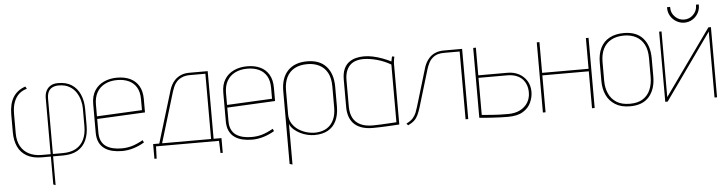

<svg xmlns="http://www.w3.org/2000/svg" viewBox="-50 -909 5169 1363"><g transform="rotate(-5 2534.0 -227.5)"><path d="M28 -314V-189Q28 -129 48.5 -85Q69 -41 111.5 -17Q154 7 218 7H282V206L298 212V7H368Q432 7 473 -17Q514 -41 534 -85Q554 -129 554 -189V-307Q554 -366 534 -412Q514 -458 474.5 -483.5Q435 -509 376 -508Q345 -508 324 -495Q303 -482 292.5 -460Q282 -438 282 -409V-10H218Q168 -10 129.5 -29Q91 -48 69.5 -86Q48 -124 48 -179V-316Q48 -368 62 -403.5Q76 -439 100 -459.5Q124 -480 154 -487L145 -504Q87 -485 57.5 -438Q28 -391 28 -314ZM368 -10H298V-402Q298 -433 307.5 -452.5Q317 -472 336 -481.5Q355 -491 381 -491Q426 -491 456.5 -473.5Q487 -456 504.5 -429Q522 -402 530 -372Q538 -342 538 -317V-186Q538 -131 519 -91.5Q500 -52 462.5 -31Q425 -10 368 -10Z M633 -133V-230L975 -247V-342Q975 -398 953 -435.5Q931 -473 891.5 -491.5Q852 -510 799 -510Q746 -510 704 -490.5Q662 -471 638 -433Q614 -395 614 -339V-134Q614 -93 627.5 -65Q641 -37 665 -20Q689 -3 721 4.5Q753 12 789 12Q831 12 871.5 -0.5Q912 -13 949 -35L941 -52Q898 -28 863 -17.5Q828 -7 787 -7Q755 -7 727 -13.5Q699 -20 678 -34Q657 -48 645 -72.5Q633 -97 633 -133ZM955 -343V-265L633 -249V-333Q633 -384 653 -419.5Q673 -455 710.5 -474Q748 -493 798 -493Q846 -493 881 -476.5Q916 -460 935.5 -427Q955 -394 955 -343Z M1444 -18V-500H1313Q1278 -500 1253 -489Q1228 -478 1211.5 -461.5Q1195 -445 1185 -426Q1175 -407 1170 -390L1057 -18H1013V87H1029L1032 0H1481L1484 87H1500V-18ZM1077 -18 1186 -378Q1191 -393 1198.5 -411Q1206 -429 1220.5 -445.5Q1235 -462 1258.5 -472.5Q1282 -483 1317 -483H1426V-18Z M1560 -133V-230L1902 -247V-342Q1902 -398 1880 -435.5Q1858 -473 1818.5 -491.5Q1779 -510 1726 -510Q1673 -510 1631 -490.5Q1589 -471 1565 -433Q1541 -395 1541 -339V-134Q1541 -93 1554.5 -65Q1568 -37 1592 -20Q1616 -3 1648 4.5Q1680 12 1716 12Q1758 12 1798.5 -0.5Q1839 -13 1876 -35L1868 -52Q1825 -28 1790 -17.5Q1755 -7 1714 -7Q1682 -7 1654 -13.5Q1626 -20 1605 -34Q1584 -48 1572 -72.5Q1560 -97 1560 -133ZM1882 -343V-265L1560 -249V-333Q1560 -384 1580 -419.5Q1600 -455 1637.5 -474Q1675 -493 1725 -493Q1773 -493 1808 -476.5Q1843 -460 1862.5 -427Q1882 -394 1882 -343Z M2336 -171V-311Q2336 -403 2289 -455.5Q2242 -508 2153 -508Q2064 -508 2015 -457Q1966 -406 1966 -311V207L1986 213V-76Q1995 -54 2014.5 -36.5Q2034 -19 2059 -6.5Q2084 6 2110.5 12Q2137 18 2161 18Q2217 18 2256 -3.5Q2295 -25 2315.5 -67.5Q2336 -110 2336 -171ZM2316 -316V-165Q2316 -114 2299.5 -78Q2283 -42 2252 -22Q2221 -2 2177 1Q2145 3 2111.5 -5.5Q2078 -14 2049.5 -32.5Q2021 -51 2003.5 -79Q1986 -107 1986 -143V-316Q1986 -370 2005 -408.5Q2024 -447 2061 -467.5Q2098 -488 2153 -488Q2201 -488 2238 -469Q2275 -450 2295.5 -412Q2316 -374 2316 -316Z M2773 -487 2757 -490Q2757 -490 2754 -479Q2751 -468 2749 -455Q2719 -470 2686.5 -482Q2654 -494 2621.5 -501Q2589 -508 2558 -508Q2528 -508 2500 -501Q2472 -494 2449.5 -477Q2427 -460 2414 -430Q2401 -400 2401 -354V-158Q2401 -127 2409.5 -98Q2418 -69 2438 -46Q2458 -23 2492.5 -9.5Q2527 4 2578 4Q2600 4 2626 3Q2652 2 2677 1Q2702 0 2722.5 -1.5Q2743 -3 2755 -3.5Q2767 -4 2766 -4V-434Q2766 -451 2769.5 -469Q2773 -487 2773 -487ZM2420 -163V-351Q2420 -384 2428.5 -409.5Q2437 -435 2453.5 -453Q2470 -471 2495 -480Q2520 -489 2553 -489Q2576 -489 2601 -485Q2626 -481 2651 -474Q2676 -467 2700.5 -456.5Q2725 -446 2747 -433V-22Q2748 -22 2731.5 -21Q2715 -20 2689 -18.5Q2663 -17 2633.5 -15.5Q2604 -14 2578 -14Q2525 -14 2490 -31Q2455 -48 2437.5 -81Q2420 -114 2420 -163Z M3128 -500Q3093 -500 3067.5 -489.5Q3042 -479 3025.5 -462Q3009 -445 2999 -426.5Q2989 -408 2984 -391L2902 -118Q2896 -98 2888 -77.5Q2880 -57 2864 -39Q2848 -21 2817 -6L2828 7Q2856 -6 2872.5 -21.5Q2889 -37 2899.5 -59Q2910 -81 2920 -113L3000 -379Q3006 -399 3018 -423Q3030 -447 3055.5 -465Q3081 -483 3128 -483H3238V0H3257V-500Z M3563 -303H3355V-500H3336V-2Q3339 -2 3353 -0.5Q3367 1 3388.5 2.5Q3410 4 3435.5 5.5Q3461 7 3488 8Q3515 9 3539 9Q3608 9 3647.5 -15.5Q3687 -40 3704 -78Q3721 -116 3721 -154Q3721 -198 3700.5 -231.5Q3680 -265 3644.5 -284Q3609 -303 3563 -303ZM3542 -11Q3508 -11 3478.5 -12Q3449 -13 3424.5 -15Q3400 -17 3382.5 -18.5Q3365 -20 3355 -21V-285H3559Q3595 -285 3622 -275Q3649 -265 3666.5 -247Q3684 -229 3693 -204.5Q3702 -180 3702 -151Q3702 -110 3682.5 -78.5Q3663 -47 3627.5 -29Q3592 -11 3542 -11Z M4139 -281H3808V-500H3789V0H3808V-263H4139V0H4158V-500H4139Z M4592 -185V-316Q4592 -408 4545.5 -460Q4499 -512 4410 -512Q4351 -512 4308.5 -489.5Q4266 -467 4244 -423.5Q4222 -380 4222 -316V-185Q4222 -131 4242 -87Q4262 -43 4304 -16.5Q4346 10 4410 10Q4501 10 4546.5 -43.5Q4592 -97 4592 -185ZM4573 -320V-185Q4573 -135 4556 -94.5Q4539 -54 4503 -31Q4467 -8 4410 -8Q4352 -8 4315 -31.5Q4278 -55 4260 -95.5Q4242 -136 4242 -185V-320Q4242 -375 4261 -413.5Q4280 -452 4317.5 -473Q4355 -494 4410 -494Q4459 -494 4495.5 -474.5Q4532 -455 4552.5 -416.5Q4573 -378 4573 -320Z M4958 -668H4938V-661Q4938 -624 4911 -597Q4884 -570 4846 -570Q4809 -570 4781.5 -597Q4754 -624 4754 -661V-668H4732V-661Q4732 -630 4747.5 -604.5Q4763 -579 4789 -563.5Q4815 -548 4846 -548Q4877 -548 4902.5 -563.5Q4928 -579 4943 -604.5Q4958 -630 4958 -661ZM4678 -500H4661V0H4678L5012 -470V0H5030V-500H5012L4678 -32Z"/></g></svg>

Font: Advent Pro Thin
Style: Regular
Weight: 250
Version: Version 3.000